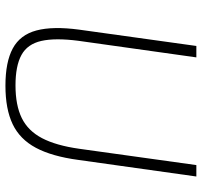

<svg xmlns="http://www.w3.org/2000/svg" viewBox="-38 -692 742 706"><g transform="rotate(90 333.0 -339.0)"><path d="M629 -690 568 -256Q555 -159 523.5 -100Q492 -41 436.5 -14.5Q381 12 295 12Q208 12 158 -15Q108 -42 92 -102Q76 -162 89 -259L149 -690H191L130 -256Q119 -171 130.5 -120Q142 -69 182 -47Q222 -25 294 -25Q367 -25 414 -48Q461 -71 488 -122.5Q515 -174 527 -259L587 -690Z"/></g></svg>

Font: Exo 2 ExtraLight
Style: Italic
Weight: 250
Italic angle: -8°
Designer: Natanael Gama
Foundry: Natanael Gama
Version: Version 2.010